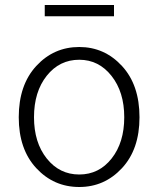

<svg xmlns="http://www.w3.org/2000/svg" viewBox="-20 -735 634 768"><path d="M297 13Q195 13 125 -62.5Q55 -138 55 -266Q55 -395 125 -471Q195 -547 297 -547Q398 -547 468 -471Q538 -395 538 -266Q538 -138 468 -62.5Q398 13 297 13ZM297 -496Q218 -496 167 -432Q116 -368 116 -266Q116 -165 167 -101Q218 -37 297 -37Q376 -37 426.5 -101Q477 -165 477 -266Q477 -367 426 -431.5Q375 -496 297 -496ZM159 -670V-715H436V-670Z"/></svg>

Font: Noto Sans Korean Light
Style: Regular
Weight: 300
Designer: Ryoko NISHIZUKA  (kana & ideographs); Paul D. Hunt (Latin, Greek & Cyrillic); Wenlong ZHANG  (bopomofo); Sandoll Communi
Foundry: Adobe Systems Incorporated
Version: Version 1.000;PS 1;hotconv 1.0.78;makeotf.lib2.5.61930